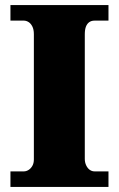

<svg xmlns="http://www.w3.org/2000/svg" viewBox="-20 -734 466 754"><path d="M21 0V-61H74Q83 -61 92 -66.5Q101 -72 107 -82.5Q113 -93 113 -108V-600Q113 -618 107 -630Q101 -642 92 -647.5Q83 -653 74 -653H21V-714H406V-653H351Q339 -653 330.5 -647Q322 -641 317.5 -629.5Q313 -618 313 -599V-110Q313 -96 318.5 -84.5Q324 -73 332.5 -67Q341 -61 351 -61H406V0Z"/></svg>

Font: Noto Serif Armenian Black
Style: Regular
Weight: 900
Version: Version 2.007